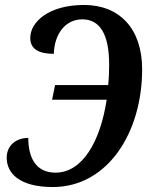

<svg xmlns="http://www.w3.org/2000/svg" viewBox="-20 -744 612 774"><path d="M193 10C413 10 553 -208 553 -465C553 -628 462 -724 319 -724C177 -724 102 -656 102 -591C102 -547 135 -527 197 -527C199 -605 242 -666 312 -666C382 -666 420 -607 420 -484C420 -455 419 -428 416 -401H202L190 -342H410C384 -171 311 -48 204 -48C122 -48 94 -112 94 -188C45 -188 7 -158 7 -108C7 -46 58 10 193 10Z"/></svg>

Font: Noto Serif Condensed SemiBold
Style: Italic
Weight: 600
Width: 3
Italic angle: -12°
Designer: Monotype Design Team
Foundry: Monotype Imaging Inc.
Version: Version 2.014